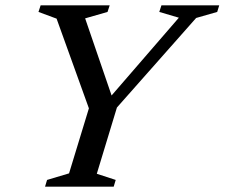

<svg xmlns="http://www.w3.org/2000/svg" viewBox="-20 -696 838 716"><path d="M647 -630 574 -651.5 582 -676H797.5L790 -651.5L711.5 -629L416 -295L341 -48L411.5 -25L404 0H148L155.5 -25L237.5 -49.5L311.5 -292L191 -626.5L123.5 -651.5L131.5 -676H389L381 -651.5L297.5 -627.5L403.5 -318.5L378 -319Z"/></svg>

Font: Newsreader 16pt Medium
Style: Italic
Weight: 500
Italic angle: -17°
Designer: Hugues Gentile
Foundry: Production Type
Version: Version 1.003